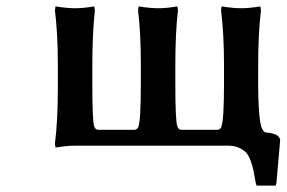

<svg xmlns="http://www.w3.org/2000/svg" viewBox="-20 -456 897 601"><path d="M287.1 -49.8H400.9Q409.2 -49.8 414.1 -60.1H413.1Q420.9 -77.1 420.9 -200.2V-249Q420.9 -355.5 412.1 -423.8L414.1 -436Q449.7 -430.2 475.1 -430.2Q501 -430.2 535.2 -436L537.1 -423.8Q528.8 -355.5 528.8 -249V-194.8Q528.8 -77.6 535.2 -60.1Q539.1 -49.8 546.9 -49.8H661.1Q668.9 -49.8 673.8 -60.1H672.9Q681.2 -79.1 681.2 -195.8V-249Q681.2 -351.6 671.9 -423.8L673.8 -436Q709.5 -430.2 734.9 -430.2Q760.7 -430.2 794.9 -436L796.9 -423.8Q788.1 -351.6 788.1 -249V-181.2Q789.1 -107.4 794.4 -75Q799.8 -42.5 814 -41Q856.9 -37.6 856.9 -16.1L845.2 117.2Q845.2 118.2 844 121.3Q842.8 124.5 842.8 125H783.2L780.8 117.2V118.2Q776.4 92.8 773.7 78.9Q771 64.9 764.6 47.4Q758.3 29.8 750 21.2Q741.7 12.7 727.8 6.3Q713.9 0 694.8 0H214.8Q189.5 0 153.8 5.9L151.9 -5.9Q161.1 -78.1 161.1 -181.2V-249Q161.1 -351.6 151.9 -423.8L153.8 -436Q189.9 -430.2 214.8 -430.2Q240.2 -430.2 274.9 -436L276.9 -423.8Q269 -349.1 269 -249V-194.8Q269 -76.2 274.9 -60.1Q278.8 -49.8 287.1 -49.8Z"/></svg>

Font: Linear Smooth
Style: Bold
Weight: 700
Designer: Philipp H. Poll, Flanker
Foundry: Philipp H. Poll, reworked by Flanker
Version: Version 1.061 | FøM Fix